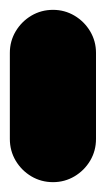

<svg xmlns="http://www.w3.org/2000/svg" viewBox="-20 -370 215 390"><path d="M0 -87.7H175V-262.7H0ZM87.7 -175Q63.7 -175 43.7 -163.2Q23.7 -151.3 11.8 -131.3Q0 -111.3 0 -87.7Q0 -63.7 11.8 -43.7Q23.7 -23.7 43.7 -11.8Q63.7 0 87.7 0Q111.3 0 131.3 -11.8Q151.3 -23.7 163.2 -43.7Q175 -63.7 175 -87.7Q175 -111.3 163.2 -131.3Q151.3 -151.3 131.3 -163.2Q111.3 -175 87.7 -175ZM87.7 -350Q63.7 -350 43.7 -338.2Q23.7 -326.3 11.8 -306.3Q0 -286.3 0 -262.7Q0 -238.7 11.8 -218.7Q23.7 -198.7 43.7 -186.8Q63.7 -175 87.7 -175Q111.3 -175 131.3 -186.8Q151.3 -198.7 163.2 -218.7Q175 -238.7 175 -262.7Q175 -286.3 163.2 -306.3Q151.3 -326.3 131.3 -338.2Q111.3 -350 87.7 -350Z"/></svg>

Font: Wavefont Thin
Style: Regular
Weight: 100
Monospace: yes
Version: Version 3.005;gftools[0.9.33]